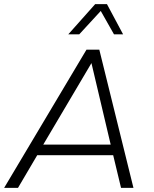

<svg xmlns="http://www.w3.org/2000/svg" viewBox="-27 -908 742 928"><path d="M558 0 520 -158H153L60 0H-7L391 -668H453L618 0ZM415 -603 182 -209H508ZM524 -742 460 -855 356 -742H303L433 -888H490L568 -742Z"/></svg>

Font: Celebes Light
Style: Italic
Weight: 300
Italic angle: -10°
Designer: Anugrah Pasau
Foundry: Lafontype
Version: Version 1.000; ttfautohint (v1.8.4)